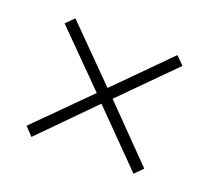

<svg xmlns="http://www.w3.org/2000/svg" viewBox="-70 -604 545 501"><g transform="rotate(20 202.5 -353.5)"><path d="M345 -519 367 -497 225 -354 365 -211 343 -189 202 -332 60 -188 38 -211 181 -354 40 -496 62 -518 203 -376Z"/></g></svg>

Font: Noto Sans Gujarati UI ExtraCondensed ExtraLight
Style: Regular
Weight: 200
Width: 2
Designer: Jelle Bosma - Monotype Design Team, Universal Thirst
Foundry: Monotype Imaging Inc.
Version: Version 2.106; ttfautohint (v1.8.4.7-5d5b)